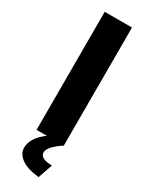

<svg xmlns="http://www.w3.org/2000/svg" viewBox="-237 -751 773 1000"><g transform="rotate(30 150.0 -251.0)"><path d="M231.9 0Q158.2 48.8 158.2 83Q158.2 119.6 230 121.1L200.2 208Q127.9 200.2 93 174.1Q58.1 147.9 58.1 112.8Q58.1 52.7 129.9 0H67.9V-710H231.9Z"/></g></svg>

Font: Rawline ExtraBold
Style: Regular
Weight: 800
Designer: Matt McInerney, Pablo Impallari, Rodrigo Fuenzalida
Foundry: Matt McInerney, Pablo Impallari, Rodrigo Fuenzalida
Version: Version 4.020;PS 004.020;hotconv 1.0.88;makeotf.lib2.5.64775